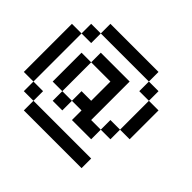

<svg xmlns="http://www.w3.org/2000/svg" viewBox="-171 -1046 1176 1176"><g transform="rotate(45 416.5 -458.0)"><path d="M0 -250V-666.7H83.3V-250ZM750 -416.7H666.7V-666.7H750ZM166.7 -166.7H666.7V-83.3H166.7ZM166.7 -250V-166.7H83.3V-250ZM166.7 -333.3V-583.3H250V-333.3ZM166.7 -750V-833.3H583.3V-750ZM166.7 -666.7H83.3V-750H166.7ZM333.3 -333.3V-416.7H416.7V-583.3H250V-666.7H500V-333.3H583.3V-250H416.7V-333.3ZM333.3 -250H250V-333.3H333.3ZM666.7 -416.7V-333.3H583.3V-416.7ZM666.7 -750V-666.7H583.3V-750Z"/></g></svg>

Font: Galmuri11 Regular
Style: Regular
Weight: 400
Designer: Minseo Lee (Quiple)
Version: Version 2.356;hotconv 1.1.0;makeotfexe 2.6.0 DEVELOPMENT